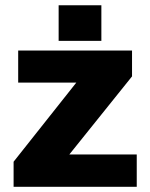

<svg xmlns="http://www.w3.org/2000/svg" viewBox="-20 -717 576 737"><path d="M32.2 -96.2 272.9 -399.9H49.8V-522.9H486.8V-423.8L246.1 -124H504.9V0H32.2ZM369.1 -560.1H205.1V-696.8H369.1Z"/></svg>

Font: LT Superior Black
Style: Regular
Weight: 900
Designer: Daniel Lyons
Foundry: LyonsType
Version: Version 2.005